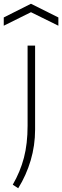

<svg xmlns="http://www.w3.org/2000/svg" viewBox="-62 -783 331 1023"><path d="M-42 -690 103 -763 249 -690V-646L103 -718L-42 -646ZM6 201Q46 132 65.5 57.5Q85 -17 85 -113V-540H125V-92Q125 -8 101.5 71.5Q78 151 35 220Z"/></svg>

Font: Encode Sans Normal
Style: Thin
Weight: 100
Designer: Pablo Impallari, Andres Torresi
Foundry: Pablo Impallari, Andres Torresi
Version: Version 1.000; ttfautohint (v1.00) -l 8 -r 50 -G 200 -x 14 -